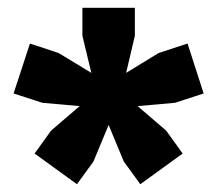

<svg xmlns="http://www.w3.org/2000/svg" viewBox="-20 -828 559 494"><path d="M334 -555 407.5 -492 450 -433 341 -354 298.5 -412.5 259.5 -506.5 220.5 -412.5 178 -354 69 -433 111.5 -492 185 -555 89 -563.5 15 -587.5 57 -716 131 -691.5 215 -640.5 192 -736V-808H327V-736L304.5 -640.5L388 -691.5L462.5 -716L504 -587.5L430 -563.5Z"/></svg>

Font: Encode Sans Semi Condensed Black
Style: Regular
Weight: 900
Width: 4
Designer: Multiple Designers
Foundry: Impallari Type
Version: Version 2.000